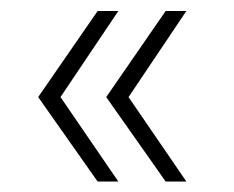

<svg xmlns="http://www.w3.org/2000/svg" viewBox="-20 -430 436 357"><path d="M200 -92.5H161.5L51 -249.5L161.5 -409.5H200L92.5 -249.5ZM326.5 -92.5H288L177.5 -249.5L288 -409.5H326.5L219 -249.5Z"/></svg>

Font: Argentum Novus ExtraLight
Style: Regular
Weight: 250
Designer: Julieta Ulanovsky (font) & Cristiano Sobral (main changes)
Foundry: Julieta Ulanovsky (font) & Cristiano Sobral (main changes)
Version: Version 3.00;November 27, 2020;FontCreator 13.0.0.2655 64-bi